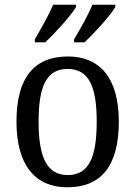

<svg xmlns="http://www.w3.org/2000/svg" viewBox="-20 -786 576 816"><path d="M295 -619V-606H339C381 -645 450 -721 470 -756V-766H373C354 -721 322 -665 295 -619ZM128 -619V-606H172C214 -645 283 -721 303 -756V-766H206C187 -721 155 -665 128 -619ZM266 10C410 10 485 -81 485 -269C485 -456 403 -546 269 -546C125 -546 50 -456 50 -269C50 -81 132 10 266 10ZM268 -42C178 -42 144 -120 144 -269C144 -418 177 -493 267 -493C358 -493 391 -418 391 -269C391 -120 359 -42 268 -42Z"/></svg>

Font: Noto Serif Georgian SemiCondensed
Style: Regular
Weight: 400
Width: 4
Designer: Monotype Design Team, Akaki Razmadze
Foundry: Google LLC
Version: Version 2.003